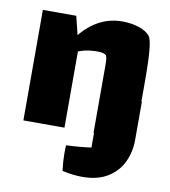

<svg xmlns="http://www.w3.org/2000/svg" viewBox="-76 -536 698 787"><g transform="rotate(10 273.0 -142.0)"><path d="M506 -160V0Q506 48 486.5 90.5Q467 133 425 159.5Q383 186 318 186Q279 186 235 176Q230 138 230 105Q230 82 231 70Q286 68 335 61V0H333V-240V-281Q333 -313 328 -321Q320 -331 291 -331Q277 -331 270 -330Q242 -329 212 -317V0H41V-460H180L199 -383Q271 -470 371 -470Q407 -470 438.5 -460Q470 -450 486 -431Q495 -420 499.5 -376Q504 -332 504 -242V-160Z"/></g></svg>

Font: Lalezar
Style: Regular
Weight: 400
Designer: Borna Izadpanah
Foundry: Borna Izadpanah
Version: Version 1.004